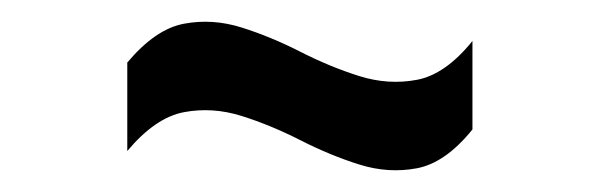

<svg xmlns="http://www.w3.org/2000/svg" viewBox="-20 -365 556 178"><path d="M98 -225V-307Q124 -338 150.5 -343Q177 -348 204 -339.5Q231 -331 258.5 -317Q286 -303 313 -294.5Q340 -286 366.5 -291Q393 -296 418 -327V-245Q393 -214 366.5 -209Q340 -204 313 -212.5Q286 -221 258.5 -235Q231 -249 204 -257.5Q177 -266 150.5 -261Q124 -256 98 -225Z"/></svg>

Font: Maven Pro
Style: Bold
Weight: 700
Designer: Joe Prince
Foundry: Joe Prince
Version: Version 2.103